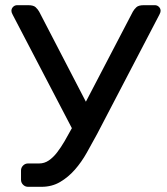

<svg xmlns="http://www.w3.org/2000/svg" viewBox="-20 -720 643 740"><path d="M29 -663Q24 -672 24 -678Q24 -687 30.5 -693.5Q37 -700 46 -700H89Q109 -700 117.5 -692Q126 -684 131 -675L311 -328L492 -675Q497 -684 505.5 -692Q514 -700 534 -700H577Q586 -700 592.5 -693.5Q599 -687 599 -678Q599 -672 594 -663L354 -203Q335 -168 314.5 -131.5Q294 -95 268.5 -66Q243 -37 211.5 -18.5Q180 0 140 0H88Q77 0 69 -8Q61 -16 61 -27V-63Q61 -74 69 -82Q77 -90 88 -90H131Q151 -90 168 -101.5Q185 -113 200 -132.5Q215 -152 229 -176Q243 -200 257 -226Z"/></svg>

Font: Rubik
Style: Regular
Weight: 400
Designer: Hubert & Fischer
Foundry: Hubert & Fischer
Version: Version 1.002; ttfautohint (v1.6)